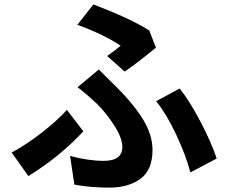

<svg xmlns="http://www.w3.org/2000/svg" viewBox="-20 -815 1040 876"><path d="M548.8 -488.3 468.8 -559.6Q506.8 -585.9 530.3 -606.4Q457 -656.2 333 -702.1L406.2 -794.9Q575.2 -730.5 661.1 -675.8L691.4 -597.7Q608.4 -529.3 548.8 -488.3ZM319.3 27.3 299.8 -103.5Q383.8 -81.1 453.1 -81.1Q538.1 -81.1 538.1 -144.5Q538.1 -184.6 502 -241.2Q465.8 -297.9 424.8 -338.9Q380.9 -380.9 334 -417L430.7 -498Q447.3 -480.5 475.1 -453.6Q502.9 -426.8 511.7 -418Q594.7 -334 635.3 -265.6Q675.8 -197.3 675.8 -130.9Q675.8 -39.1 620.6 1Q565.4 41 478.5 41Q393.6 41 319.3 27.3ZM968.8 -91.8 848.6 -28.3Q828.1 -106.4 784.2 -200.2Q740.2 -293.9 692.4 -353.5L799.8 -411.1Q844.7 -355.5 895 -259.3Q945.3 -163.1 968.8 -91.8ZM285.2 -313.5 360.4 -215.8Q250 -97.7 109.4 -11.7L33.2 -119.1Q97.7 -153.3 169.4 -209Q241.2 -264.6 285.2 -313.5Z"/></svg>

Font: Gen Shin Gothic Bold
Style: Bold
Weight: 700
Designer: [Source Han Sans]
Ryoko NISHIZUKA  (kana & ideographs); Paul D. Hunt (Latin, Greek & Cyrillic); Wenlong ZHANG  (bopomofo
Version: Version 1.002.20150607